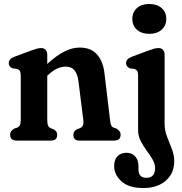

<svg xmlns="http://www.w3.org/2000/svg" viewBox="-20 -708 918 967"><path d="M218 -432.5V-386Q265.5 -429.5 305 -449Q344.5 -468.5 381.5 -468.5Q438.5 -468.5 469.2 -433Q500 -397.5 506.5 -336.5L534 -105.5Q536 -85.5 539.8 -77.2Q543.5 -69 552.5 -65L566.5 -60.5Q576.5 -54.5 582 -47.2Q587.5 -40 587.5 -29.5Q587.5 0 554.5 0H379.5Q349.5 0 349.5 -29.5Q349.5 -47 367 -56.5L381.5 -62Q391.5 -66 396.5 -74.8Q401.5 -83.5 399.5 -104L375.5 -296Q371 -334.5 355.5 -353.5Q340 -372.5 310 -372.5Q290 -372.5 268.2 -362.8Q246.5 -353 221 -329.5L218 -326.5V-105.5Q218 -84 222.2 -75Q226.5 -66 236 -62L250.5 -56.5Q268 -47 268 -29.5Q268 0 237.5 0H64Q31 0 31 -29.5Q31 -48.5 52 -60.5L66 -65Q75.5 -69 80 -77.2Q84.5 -85.5 84.5 -105.5V-326.5Q84.5 -344 79.8 -351Q75 -358 65.5 -361L44 -363.5Q24 -372 24 -390Q24 -411.5 53.5 -422.5L133 -452Q152 -459 164 -462.5Q176 -466 187.5 -466Q202 -466 210 -456.8Q218 -447.5 218 -432.5ZM731.5 -537.5Q693 -537.5 669.8 -558.2Q646.5 -579 646.5 -613Q646.5 -647 669.8 -667.5Q693 -688 731.5 -688Q770.5 -688 794 -667.5Q817.5 -647 817.5 -613Q817.5 -579 794 -558.2Q770.5 -537.5 731.5 -537.5ZM809 -85Q809 -51.5 821.2 -20Q833.5 11.5 845.5 42.2Q857.5 73 857.5 104Q857.5 164.5 815.2 201.8Q773 239 701.5 239Q629 239 592 205.5Q555 172 555 128.5Q555 95.5 572 78.5Q589 61.5 617 61.5Q645 61.5 661.2 80Q677.5 98.5 677.5 129V145Q677.5 188 717.5 187.5Q761 187.5 761 138.5Q761 116.5 748 94.5Q735 72.5 718.2 49.8Q701.5 27 688.5 2Q675.5 -23 675.5 -51.5V-326.5Q675.5 -344 670.8 -351Q666 -358 656.5 -361L635 -363.5Q615 -372 615 -390Q615 -411.5 644.5 -422.5L724 -452Q743 -459 755 -462.5Q767 -466 778.5 -466Q793 -466 801 -456.8Q809 -447.5 809 -432.5Z"/></svg>

Font: Fraunces 72pt S100 SemiBold
Style: Regular
Weight: 600
Version: Version 1.000; ttfautohint (v1.8.3)